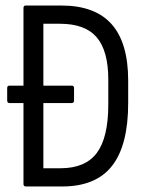

<svg xmlns="http://www.w3.org/2000/svg" viewBox="-20 -675 532 695"><path d="M14 -302Q6 -302 6 -312V-356Q6 -365 14 -365H65H240Q248 -365 248 -356V-312Q248 -302 240 -302ZM74 0Q65 0 65 -9V-646Q65 -655 73 -655H202Q324 -655 384 -587.5Q444 -520 444 -383V-302Q444 -149 385.5 -74.5Q327 0 205 0ZM137 -66H199Q289 -66 330.5 -121.5Q372 -177 372 -297V-387Q372 -491 330 -540Q288 -589 197 -589H137Z"/></svg>

Font: Sofia Sans Condensed
Style: Regular
Weight: 400
Designer: Botio Nikoltchev, Ani Petrova
Foundry: lettersoup
Version: Version 4.100